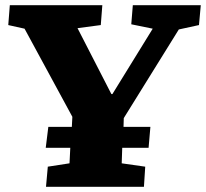

<svg xmlns="http://www.w3.org/2000/svg" viewBox="-20 -723 797 743"><path d="M18 -703H376L370 -626L280 -614L411 -359H415L571 -612L488 -629L494 -703H757L750 -626L672 -609L459 -266L458 -232H562L555 -151H453L451 -91L542 -78L537 0H158L165 -78L249 -91L252 -151H157L167 -232H258L260 -271L75 -612L12 -626Z"/></svg>

Font: Literata 18pt ExtraBold
Style: Italic
Weight: 800
Italic angle: -2°
Designer: Latin by Veronika Burian and Jose Scaglione. Greek by Irene Vlachou. Cyrillic by Vera Evstafieva
Foundry: TypeTogether
Version: Version 3.103;gftools[0.9.29]